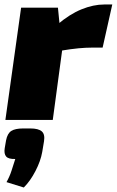

<svg xmlns="http://www.w3.org/2000/svg" viewBox="-21 -534 520 855"><path d="M237 -500 247 -398 266 -386 214 0H3L73 -500ZM479 -514 436 -322H389Q362 -322 329 -319Q296 -316 242 -307L234 -424Q289 -471 342 -492.5Q395 -514 443 -514ZM114 38Q150 38 165 51Q180 64 175 95L167 143Q160 183 137 227.5Q114 272 85 301L8 277Q22 252 30.5 225.5Q39 199 47 174Q17 175 6.5 163Q-4 151 0 126L6 91Q12 60 29.5 49Q47 38 82 38Z"/></svg>

Font: Exo 2 Black
Style: Italic
Weight: 900
Italic angle: -8°
Designer: Natanael Gama
Foundry: Natanael Gama
Version: Version 2.010